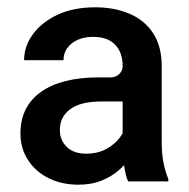

<svg xmlns="http://www.w3.org/2000/svg" viewBox="-20 -503 519 526"><path d="M441 -13V-6H331Q324 -22 320 -49Q320 -50 320 -50Q320 -50 320 -51Q313 -43 307 -38Q287 -20 259 -8.5Q231 3 195 3Q149 3 113 -15Q77 -33 56.5 -65Q36 -97 36 -137Q36 -211 92 -251Q148 -291 251 -291H284Q297 -291 306.5 -300Q316 -309 316 -322Q316 -359 295.5 -380.5Q275 -402 235 -402Q210 -402 192 -393.5Q174 -385 164 -371Q154 -357 154 -338H46Q46 -376 70 -409Q94 -442 137.5 -462.5Q181 -483 241 -483Q293 -483 334.5 -465.5Q376 -448 399.5 -412Q423 -376 423 -322V-115Q423 -82 428 -57Q433 -32 441 -13ZM316 -138V-225H258Q201 -225 172.5 -204Q144 -183 144 -147Q144 -119 163 -100.5Q182 -82 216 -82Q248 -82 271.5 -95Q295 -108 309 -127Q312 -132 316 -138Z"/></svg>

Font: Placeholder Sans Medium
Style: Regular
Weight: 500
Designer: The Branx Europe S.L
Version: Version 1.006;Fontself Maker 3.5.7